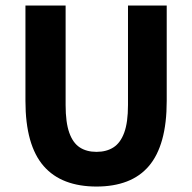

<svg xmlns="http://www.w3.org/2000/svg" viewBox="-20 -672 705 704"><path d="M333.8 12Q270.7 12 221.9 -6.6Q173.1 -25.2 140 -63.2Q107 -101.1 90.1 -160.7Q73.3 -220.3 73.3 -302V-651.8H220.6V-287Q220.6 -223.1 233.9 -185.7Q247.1 -148.2 272.2 -131.7Q297.3 -115.2 333.8 -115.2Q370.4 -115.2 396.1 -131.7Q421.8 -148.2 435.5 -185.7Q449.3 -223.1 449.3 -287V-651.8H591.3V-302Q591.3 -220.3 574.8 -160.7Q558.3 -101.1 525.9 -63.2Q493.6 -25.2 445.2 -6.6Q396.8 12 333.8 12Z"/></svg>

Font: Source Sans 3 Variable
Style: Regular
Weight: 200
Designer: Paul D. Hunt
Foundry: Adobe Systems Incorporated
Version: Version 3.026